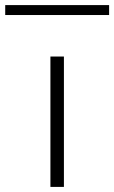

<svg xmlns="http://www.w3.org/2000/svg" viewBox="-86 -734 448 754"><path d="M112 0V-512H165V0ZM-65.5 -675V-714H342.5V-675Z"/></svg>

Font: Spartan Thin Light
Style: Regular
Weight: 300
Version: Version 1.004